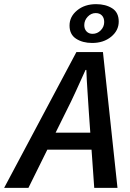

<svg xmlns="http://www.w3.org/2000/svg" viewBox="-76 -905 625 925"><path d="M241 -365 192 -266H359L352 -365Q349 -415 345.5 -465Q342 -515 340 -568H336Q312 -515 289.5 -465.5Q267 -416 241 -365ZM-56 0 292 -654H420L490 0H378L365 -184H152L61 0ZM368 -698Q322 -698 290.5 -718.5Q259 -739 259 -782Q259 -825 295.5 -855Q332 -885 387 -885Q433 -885 464.5 -865Q496 -845 496 -801Q496 -758 459.5 -728Q423 -698 368 -698ZM370 -742Q393 -742 409.5 -759Q426 -776 426 -799Q426 -819 415 -830.5Q404 -842 385 -842Q363 -842 346.5 -824.5Q330 -807 330 -784Q330 -765 341 -753.5Q352 -742 370 -742Z"/></svg>

Font: Source Sans 3 Semibold
Style: Italic
Weight: 600
Italic angle: -11°
Designer: Paul D. Hunt
Foundry: Adobe
Version: Version 3.052;hotconv 1.1.0;makeotfexe 2.6.0